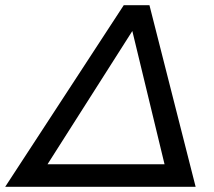

<svg xmlns="http://www.w3.org/2000/svg" viewBox="-74 -720 826 740"><path d="M502 -700 680 0H-54L403 -700ZM78 -38 51 -87H605L572 -38L425 -646H465Z"/></svg>

Font: MOST Montserrat Medium
Style: Italic
Weight: 500
Italic angle: -11.3°
Designer: Julieta Ulanovsky
Foundry: Julieta Ulanovsky
Version: Version 8.000;March 11, 2024;FontCreator 15.0.0.2926 64-bit